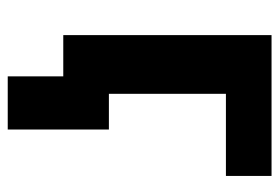

<svg xmlns="http://www.w3.org/2000/svg" viewBox="-130 -434 705 484"><g transform="rotate(90 222.0 -192.5)"><path d="M69 0V-525H424V-410H217V-115H307V140H173V0Z"/></g></svg>

Font: IBM Plex Sans
Style: Bold
Weight: 700
Designer: Mike Abbink, Paul van der Laan, Pieter van Rosmalen
Foundry: Bold Monday
Version: Version 3.201